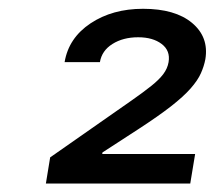

<svg xmlns="http://www.w3.org/2000/svg" viewBox="-20 -860 493 441"><path d="M85.4 -438.5 95.2 -498.5 283.2 -629.9Q309.6 -648.4 327.4 -662.6Q345.2 -676.8 355 -689.7Q364.7 -702.6 367.2 -717.3Q371.6 -743.7 351.3 -759Q331.1 -774.4 297.4 -774.4Q262.7 -774.4 238.3 -759Q213.9 -743.7 209.5 -717.3H128.4Q137.7 -772.9 188 -806.4Q238.3 -839.8 308.6 -839.8Q382.3 -839.8 421.1 -807.4Q460 -774.9 451.7 -724.1Q448.7 -708 441.4 -691.7Q434.1 -675.3 417.7 -656.7Q401.4 -638.2 372.6 -615.7Q343.8 -593.3 298.8 -564L215.3 -509.8L214.8 -506.3H428.2L417 -438.5Z"/></svg>

Font: Inter
Style: Italic
Weight: 400
Italic angle: -9.3988°
Designer: Rasmus Andersson
Foundry: rsms
Version: Version 4.001;git-66647c0bb